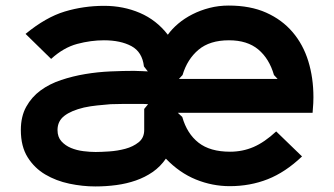

<svg xmlns="http://www.w3.org/2000/svg" viewBox="-20 -660 1203 691"><path d="M1108 -310Q1108 -299 1107.5 -289Q1107 -279 1105 -254H620L636 -239Q653 -179 694.5 -146.5Q736 -114 808 -114Q853 -114 892.5 -131Q932 -148 974 -187L1067 -97Q1007 -40 943.5 -15Q880 10 807 10Q744 10 685 -14Q626 -38 577 -89Q557 -60 529.5 -41Q502 -22 469 -10.5Q436 1 399 6Q362 11 323 11Q277 11 229.5 1Q182 -9 143 -32Q104 -55 79.5 -94Q55 -133 55 -192Q55 -241 74.5 -276Q94 -311 126 -334.5Q158 -358 200 -372Q242 -386 287 -393.5Q332 -401 378 -403Q424 -405 463 -405Q467 -405 475.5 -404.5Q484 -404 492 -404Q502 -403 512 -403L498 -421Q492 -473 453 -494Q414 -515 354 -515Q307 -515 258 -502Q209 -489 164 -448L72 -538Q145 -598 213 -618.5Q281 -639 355 -639Q424 -639 483.5 -613.5Q543 -588 584 -535Q599 -556 621.5 -575Q644 -594 672.5 -608.5Q701 -623 734 -631.5Q767 -640 803 -640Q881 -640 938 -614.5Q995 -589 1033 -544.5Q1071 -500 1089.5 -440Q1108 -380 1108 -310ZM979 -376 966 -390Q949 -449 909.5 -482Q870 -515 804 -515Q735 -515 694.5 -481Q654 -447 637 -390L624 -376ZM513 -285Q502 -286 488.5 -286Q475 -286 468 -286Q449 -286 426 -286Q403 -286 378 -285Q354 -283 329.5 -280.5Q305 -278 282 -273Q236 -262 211.5 -243Q187 -224 187 -192Q187 -167 201 -151.5Q215 -136 235.5 -127.5Q256 -119 280 -116Q304 -113 324 -113Q343 -113 373 -115Q403 -117 431 -124.5Q459 -132 479 -148Q499 -164 499 -192V-268Z"/></svg>

Font: TypoPRO Sinkin Sans
Style: 600 SemiBold
Weight: 600
Designer: Keith Bates
Foundry: K-Type
Version: Sinkin Sans (version 1.0)  by Keith Bates   •   © 2014   www